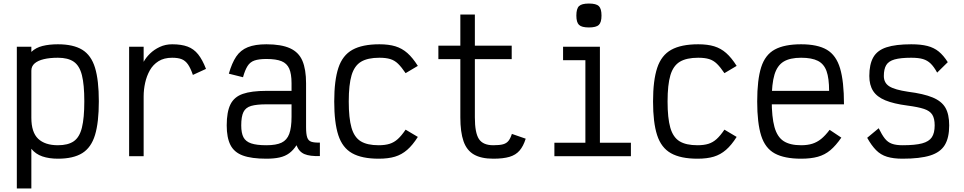

<svg xmlns="http://www.w3.org/2000/svg" viewBox="-20 -882 5440 1084"><path d="M75 182V-618H157V-589Q182 -613 220 -622.5Q258 -632 307 -632Q394 -632 444.5 -601Q495 -570 516.5 -499.5Q538 -429 538 -310Q538 -191 516.5 -120Q495 -49 444.5 -17.5Q394 14 307 14Q257 14 219 1Q181 -12 157 -42V182ZM307 -62Q364 -62 396.5 -84.5Q429 -107 442.5 -161.5Q456 -216 456 -310Q456 -404 442.5 -457.5Q429 -511 396.5 -533.5Q364 -556 307 -556Q261 -556 227.5 -548Q194 -540 175.5 -524Q157 -508 157 -483V-217Q157 -135 195.5 -98.5Q234 -62 307 -62Z M709 0V-618H791V-533Q804 -557 827 -579.5Q850 -602 882 -617Q914 -632 952 -632Q1004 -632 1039 -619Q1074 -606 1098.5 -575.5Q1123 -545 1143 -493L1069 -459Q1056 -497 1041.5 -518Q1027 -539 1006.5 -547.5Q986 -556 952 -556Q906 -556 875 -536.5Q844 -517 826 -485Q808 -453 799.5 -414.5Q791 -376 791 -338V0Z M1484 14Q1400 14 1351 -4Q1302 -22 1281 -63.5Q1260 -105 1260 -174Q1260 -250 1281 -292.5Q1302 -335 1351 -352Q1400 -369 1484 -369H1626V-412Q1626 -465 1613 -494.5Q1600 -524 1569.5 -536.5Q1539 -549 1484 -549Q1442 -549 1417 -540.5Q1392 -532 1377.5 -509Q1363 -486 1352 -446L1272 -466Q1289 -526 1313.5 -562.5Q1338 -599 1379 -615.5Q1420 -632 1484 -632Q1568 -632 1617.5 -609.5Q1667 -587 1687.5 -538.5Q1708 -490 1708 -412V-164Q1708 -125 1714.5 -106Q1721 -87 1738.5 -81.5Q1756 -76 1786 -77V-1Q1730 1 1699 -12Q1668 -25 1654 -62Q1636 -34 1613 -17Q1590 0 1558.5 7Q1527 14 1484 14ZM1484 -62Q1539 -62 1569.5 -76.5Q1600 -91 1613 -126Q1626 -161 1626 -223V-293H1484Q1429 -293 1398 -284Q1367 -275 1354.5 -249.5Q1342 -224 1342 -174Q1342 -131 1354.5 -107Q1367 -83 1398 -72.5Q1429 -62 1484 -62Z M2118 14Q2023 14 1968 -17Q1913 -48 1890 -119Q1867 -190 1867 -309Q1867 -428 1890.5 -499Q1914 -570 1970 -601Q2026 -632 2122 -632Q2175 -632 2212.5 -620.5Q2250 -609 2280 -582.5Q2310 -556 2339 -510L2270 -469Q2247 -503 2227.5 -522Q2208 -541 2183.5 -548.5Q2159 -556 2122 -556Q2056 -556 2018.5 -533.5Q1981 -511 1965 -457.5Q1949 -404 1949 -309Q1949 -215 1964.5 -161Q1980 -107 2016.5 -84.5Q2053 -62 2118 -62Q2154 -62 2179.5 -70Q2205 -78 2226 -97Q2247 -116 2270 -150L2339 -109Q2310 -63 2279 -36Q2248 -9 2210 2.5Q2172 14 2118 14Z M2765 14Q2697 14 2656 -9.5Q2615 -33 2597 -84.5Q2579 -136 2579 -219V-548H2455V-624H2579V-800H2661V-624H2869V-548H2661V-219Q2661 -132 2684 -97Q2707 -62 2765 -62Q2801 -62 2820.5 -67.5Q2840 -73 2851 -87Q2862 -101 2870 -126L2948 -99Q2935 -57 2913.5 -32Q2892 -7 2856.5 3.5Q2821 14 2765 14Z M3285 0V-594L3337 -542H3159V-618H3367V0ZM3110 0V-76H3542V0ZM3305 -727Q3264 -727 3249 -741.5Q3234 -756 3234 -794Q3234 -833 3249 -847.5Q3264 -862 3305 -862Q3346 -862 3361 -847.5Q3376 -833 3376 -794Q3376 -756 3361 -741.5Q3346 -727 3305 -727Z M3918 14Q3823 14 3768 -17Q3713 -48 3690 -119Q3667 -190 3667 -309Q3667 -428 3690.5 -499Q3714 -570 3770 -601Q3826 -632 3922 -632Q3975 -632 4012.5 -620.5Q4050 -609 4080 -582.5Q4110 -556 4139 -510L4070 -469Q4047 -503 4027.5 -522Q4008 -541 3983.5 -548.5Q3959 -556 3922 -556Q3856 -556 3818.5 -533.5Q3781 -511 3765 -457.5Q3749 -404 3749 -309Q3749 -215 3764.5 -161Q3780 -107 3816.5 -84.5Q3853 -62 3918 -62Q3954 -62 3979.5 -70Q4005 -78 4026 -97Q4047 -116 4070 -150L4139 -109Q4110 -63 4079 -36Q4048 -9 4010 2.5Q3972 14 3918 14Z M4503 14Q4409 14 4354.5 -15.5Q4300 -45 4277.5 -116Q4255 -187 4255 -309Q4255 -432 4277.5 -502.5Q4300 -573 4354.5 -602.5Q4409 -632 4503 -632Q4596 -632 4648.5 -601Q4701 -570 4723 -496Q4745 -422 4745 -293H4284V-369H4661Q4661 -440 4646.5 -480.5Q4632 -521 4597.5 -538.5Q4563 -556 4503 -556Q4440 -556 4404 -534Q4368 -512 4352.5 -460.5Q4337 -409 4337 -318Q4337 -221 4352.5 -165Q4368 -109 4404 -85.5Q4440 -62 4503 -62Q4539 -62 4566 -70.5Q4593 -79 4616 -97.5Q4639 -116 4664 -149L4730 -105Q4699 -60 4668 -34Q4637 -8 4597.5 3Q4558 14 4503 14Z M5075 14Q5024 14 4988 3Q4952 -8 4926 -34.5Q4900 -61 4876 -104L4941 -158Q4959 -121 4975.5 -100Q4992 -79 5015.5 -70.5Q5039 -62 5075 -62Q5147 -62 5186 -72.5Q5225 -83 5241 -107Q5257 -131 5257 -174Q5257 -213 5243.5 -234.5Q5230 -256 5197 -267Q5164 -278 5103 -286Q5026 -296 4978.5 -315.5Q4931 -335 4909.5 -368.5Q4888 -402 4888 -453Q4888 -519 4910.5 -558.5Q4933 -598 4985 -615Q5037 -632 5125 -632Q5179 -632 5216 -622.5Q5253 -613 5280 -591Q5307 -569 5331 -531L5271 -472Q5253 -505 5234.5 -523Q5216 -541 5191 -548.5Q5166 -556 5125 -556Q5065 -556 5031 -546.5Q4997 -537 4983.5 -514.5Q4970 -492 4970 -453Q4970 -414 5001 -394.5Q5032 -375 5107 -364Q5194 -353 5245 -332Q5296 -311 5317.5 -274Q5339 -237 5339 -174Q5339 -104 5314 -63Q5289 -22 5231.5 -4Q5174 14 5075 14Z"/></svg>

Font: Victor Mono Thin Medium
Style: Regular
Weight: 500
Monospace: yes
Version: Version 1.561;gftools[0.9.30]